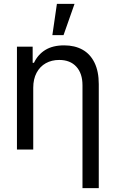

<svg xmlns="http://www.w3.org/2000/svg" viewBox="-20 -771 597 990"><path d="M151.4 0H67.4V-530.3H148.4V-447.3H155.3Q175.3 -489.7 213.6 -513.4Q252 -537.1 310.5 -537.1Q365.2 -537.1 405.3 -514.9Q445.3 -492.7 467.3 -447.8Q489.3 -402.8 489.3 -336.9V199.2H405.3V-331.1Q405.3 -392.6 373.5 -427.2Q341.8 -461.9 285.2 -461.9Q246.6 -461.9 216.3 -445.1Q186 -428.2 168.7 -395.8Q151.4 -363.3 151.4 -318.4ZM273.4 -751H364.3L307.6 -589.8H250Z"/></svg>

Font: Pretendard JP
Style: Regular
Weight: 400
Designer: Base glyphs from Inter by Rasmus Andersson; Hangeul glyphs from Noto Sans CJK(Source Han Sans) by Jang Soo-young and Kan
Foundry: Kil Hyung-jin
Version: Version 1.309